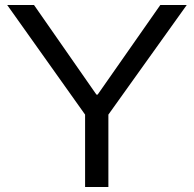

<svg xmlns="http://www.w3.org/2000/svg" viewBox="-20 -749 777 769"><path d="M320.8 0V-290L8.8 -729H116.2L366.2 -370.1H371.1L622.1 -729H728L414.1 -290V0Z"/></svg>

Font: Lumene Sans Expanded
Style: Regular
Weight: 400
Width: 7
Designer: Deni Anggara
Version: Version 1.003;Glyphs 3.1.2 (3151)